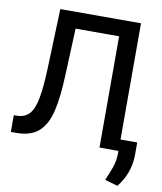

<svg xmlns="http://www.w3.org/2000/svg" viewBox="-98 -806 909 1078"><g transform="rotate(10 356.5 -267.0)"><path d="M3.9 0V-95.2L24.9 -95.7Q68.4 -97.2 93.3 -125.5Q118.2 -153.8 129.9 -217Q141.6 -280.3 145.5 -385.3L157.7 -727.5H617.7V0H509.3V-634.3H261.2L249.5 -356.4Q245.1 -239.7 226.3 -160.4Q207.5 -81.1 162.6 -40.5Q117.7 0 35.2 0ZM712.9 -64.9V7.8Q711.9 110.8 645.5 194.3L572.3 172.9Q589.8 132.8 603.5 95Q617.2 57.1 617.2 12.2V-64.9Z"/></g></svg>

Font: Inter Tight Medium
Style: Regular
Weight: 500
Designer: Rasmus Andersson
Foundry: rsms
Version: Version 3.004; ttfautohint (v1.8.4.7-5d5b)